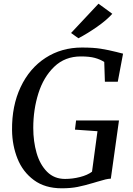

<svg xmlns="http://www.w3.org/2000/svg" viewBox="-20 -1008 715 1036"><path d="M45 -305.5Q43.5 -437 91.5 -538.5Q139.5 -640 225.8 -695.8Q312 -751.5 422 -751.5Q484 -751.5 524.2 -745Q564.5 -738.5 608.5 -727.5L620 -724.5L644 -718.5L615.5 -567H546L542.5 -673.5Q521 -687.5 492 -695.5Q463 -703.5 416.5 -703.5Q330.5 -703.5 272.8 -648Q215 -592.5 187.2 -504.5Q159.5 -416.5 159.5 -318Q159.5 -245 177.5 -182.5Q195.5 -120 234 -81.2Q272.5 -42.5 331 -42.5Q371.5 -42.5 411.8 -52.8Q452 -63 476.5 -81.5L506 -300L384.5 -308.5L390.5 -358H622L578 -44Q564.5 -43.5 549 -39.8Q533.5 -36 505 -27.5L485 -21.5Q436.5 -7 399.2 0.5Q362 8 313 8Q223 8 163 -36.2Q103 -80.5 74.5 -151.8Q46 -223 45 -305.5ZM363.5 -830 511.5 -988 586 -933.5Q554.5 -898.5 502.2 -862.2Q450 -826 403 -801.5Z"/></svg>

Font: Merriweather Text
Style: Italic
Weight: 400
Italic angle: -7.8°
Designer: Eben Sorkin
Foundry: Eben Sorkin
Version: Version 2.100